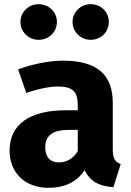

<svg xmlns="http://www.w3.org/2000/svg" viewBox="-20 -883 630 921"><path d="M165 -863C117 -863 78 -825 78 -778C78 -730 117 -692 165 -692C215 -692 253 -730 253 -778C253 -825 215 -863 165 -863ZM415 -863C367 -863 328 -825 328 -778C328 -730 367 -692 415 -692C465 -692 502 -730 502 -778C502 -825 465 -863 415 -863ZM521 -166V-389C521 -522 449 -592 283 -592C218 -592 139 -577 67 -550L106 -437C163 -457 219 -468 256 -468C326 -468 353 -447 353 -379V-354H295C122 -354 26 -286 26 -161C26 -56 98 18 213 18C281 18 345 -4 386 -67C413 -11 457 10 524 15L559 -96C532 -106 521 -122 521 -166ZM262 -104C220 -104 197 -131 197 -176C197 -233 233 -260 311 -260H353V-158C333 -124 301 -104 262 -104Z"/></svg>

Font: Glow Sans SC Normal ExtraBold
Style: Regular
Weight: 800
Designer: Ryoko NISHIZUKA (kana, bopomofo & ideographs); Paul D. Hunt (Latin, Greek & Cyrillic); Sandoll Communications, Soo-young
Version: Version 0.93